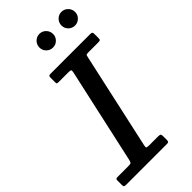

<svg xmlns="http://www.w3.org/2000/svg" viewBox="-329 -1023 1091 1091"><g transform="rotate(-45 217.0 -477.5)"><path d="M-37 -17V-52Q-37 -61 -33.5 -63.5Q-30 -66 -21.5 -66H63.5Q80.5 -66 85 -69.2Q89.5 -72.5 93 -86.5L220.5 -663Q223.5 -677.5 220 -680.8Q216.5 -684 198 -684H121.5Q111 -684 109.2 -687Q107.5 -690 107.5 -700.5V-732Q107.5 -743.5 110.5 -746.8Q113.5 -750 124.5 -750H442Q452.5 -750 456 -747Q459.5 -744 459.5 -732.5V-700.5Q459.5 -689 455.8 -686.5Q452 -684 440.5 -684H360.5Q345 -684 343.2 -679.5Q341.5 -675 339 -663L212 -86.5Q208.5 -72 212.8 -69Q217 -66 235.5 -66H303Q318.5 -66 321.8 -61.8Q325 -57.5 325 -42V-20Q325 -8 322.2 -4Q319.5 0 308 0H-18Q-29.5 0 -33.2 -2.8Q-37 -5.5 -37 -17ZM415.5 -845Q393 -845 377 -861Q361 -877 361 -899.5Q361 -922.5 377 -938.8Q393 -955 415.5 -955Q438 -955 454.2 -938.8Q470.5 -922.5 470.5 -899.5Q470.5 -877 454.2 -861Q438 -845 415.5 -845ZM239 -845Q216 -845 200 -861Q184 -877 184 -899.5Q184 -922.5 200 -938.8Q216 -955 239 -955Q261.5 -955 277.5 -938.8Q293.5 -922.5 293.5 -899.5Q293.5 -877 277.5 -861Q261.5 -845 239 -845Z"/></g></svg>

Font: Besley* Medium
Style: Italic
Weight: 500
Italic angle: -13°
Designer: Owen Earl
Foundry: indestructible type*
Version: Version 3.000; ttfautohint (v1.8.3)